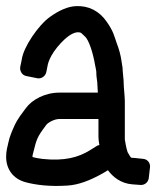

<svg xmlns="http://www.w3.org/2000/svg" viewBox="-43 -588 509 626"><path d="M309 -33C325 -11 351 10 388 13L415 15C428 16 440 7 442 -7L446 -42C448 -56 438 -69 424 -70L396 -73C382 -75 387 -68 373 -92C372 -94 368 -108 364 -133V-258C364 -273 360 -306 360 -323V-325L357 -358C357 -363 357 -368 355 -377L353 -390C350 -410 345 -428 338 -446C329 -471 328 -484 305 -517C281 -552 246 -570 205 -568C179 -567 151 -555 120 -533C82 -506 33 -434 28 -394L23 -370C21 -359 27 -343 43 -340L78 -333C91 -330 105 -339 108 -353L113 -378C115 -386 120 -401 133 -420C160 -458 197 -491 221 -481C222 -480 228 -475 235 -468C247 -456 260 -417 267 -376L270 -361C270 -360 271 -357 271 -353C271 -338 273 -330 274 -321L276 -286H150C104 -286 61 -263 41 -235C30 -220 15 -202 4 -178C-3 -162 -12 -143 -16 -122C-18 -112 -23 -97 -23 -77C-23 -36 0 -5 40 6C73 15 120 21 177 17C212 15 250 1 294 -24ZM281 -115C280 -115 276 -114 274 -113L250 -98C213 -75 167 -62 94 -70C79 -72 70 -74 63 -76V-78C63 -80 63 -82 64 -85C77 -136 76 -138 108 -181C113 -188 134 -200 150 -200H278V-142C278 -134 279 -127 281 -115Z"/></svg>

Font: Reckless Catfish
Style: Heavy
Weight: 400
Foundry: Cannot Into Space Fonts
Version: Version 0.2894